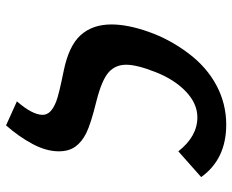

<svg xmlns="http://www.w3.org/2000/svg" viewBox="-87 -491 774 640"><g transform="rotate(90 300.0 -171.0)"><path d="M195.8 -204.6Q195.8 -168.5 221.2 -146Q246.6 -123.5 314.9 -106Q392.6 -86.9 423.1 -71.8Q453.6 -56.6 469 -34.9Q484.4 -13.2 484.4 20Q484.4 61.5 460 107.4Q435.5 153.3 397.9 195.8L317.9 159.7Q362.8 107.9 362.8 73.7Q362.8 59.6 351.6 48.3Q340.3 37.1 317.4 28.3Q294.4 19.5 217.3 3.9Q132.8 -13.2 97.2 -52.7Q61.5 -92.3 61.5 -155.3Q61.5 -210 86.2 -279.8Q110.8 -349.6 157 -411.1Q203.1 -472.7 264.4 -505.4Q325.7 -538.1 395.5 -538.1Q510.3 -538.1 570.3 -454.6L484.4 -378.4Q434.6 -441.9 371.1 -441.9Q325.7 -441.9 285.6 -404.1Q245.6 -366.2 220.7 -303.5Q195.8 -240.7 195.8 -204.6Z"/></g></svg>

Font: Liberation Mono
Style: Bold Italic
Weight: 700
Italic angle: -12°
Monospace: yes
Designer: Steve Matteson
Foundry: Ascender Corporation
Version: Version 2.1.5